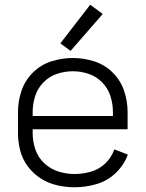

<svg xmlns="http://www.w3.org/2000/svg" viewBox="-20 -783 615 811"><path d="M295 8Q258 8 221 -0.5Q184 -9 152.5 -29Q121 -49 98 -79.5Q75 -110 65.5 -146.5Q56 -183 56 -220V-310Q56 -356 71 -400Q86 -444 119.5 -477Q153 -510 197.5 -524Q242 -538 288 -538Q333 -538 377.5 -524Q422 -510 455.5 -477Q489 -444 504 -400Q519 -356 519 -310V-237H118V-220Q118 -185 129.5 -151.5Q141 -118 167 -93.5Q193 -69 226.5 -58.5Q260 -48 295 -48Q330 -48 364.5 -58Q399 -68 425 -93Q451 -118 463 -152L520 -130Q504 -86 469 -52.5Q434 -19 388 -5.5Q342 8 295 8ZM118 -293H457V-310Q457 -344 446.5 -377Q436 -410 411.5 -435Q387 -460 354.5 -471Q322 -482 288 -482Q253 -482 220.5 -471Q188 -460 163.5 -435Q139 -410 128.5 -377Q118 -344 118 -310ZM278 -568 235 -600 361 -763 414 -724Z"/></svg>

Font: Jozsika Light
Style: Regular
Weight: 300
Monospace: yes
Designer: Belleve Invis
Foundry: Belleve Invis
Version: 2.1.0